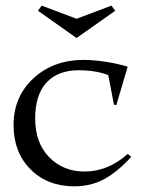

<svg xmlns="http://www.w3.org/2000/svg" viewBox="-20 -637 507 677"><path d="M442.9 -84Q392.6 -29.3 345.9 -4.6Q299.3 20 242.2 20Q147.5 20 87.6 -40Q27.8 -100.1 27.8 -195.8Q27.8 -295.9 97.9 -360.8Q168 -425.8 275.9 -425.8Q308.6 -425.8 352.1 -419.2Q395.5 -412.6 430.2 -401.9L390.1 -266.1L381.8 -268.1L361.8 -372.1Q319.3 -389.2 256.8 -389.2Q184.1 -389.2 144 -345.9Q104 -302.7 104 -219.2Q104 -132.8 153.6 -82.5Q203.1 -32.2 277.8 -32.2Q361.3 -32.2 430.2 -94.2ZM113.8 -599.1 127 -617.2 250 -570.8 373 -617.2 386.2 -599.1 250 -502.9Z"/></svg>

Font: Halibut
Style: Regular
Weight: 400
Designer: Matteo Maggi
Foundry: Collletttivo
Version: Version 3.080 | FøM Fix